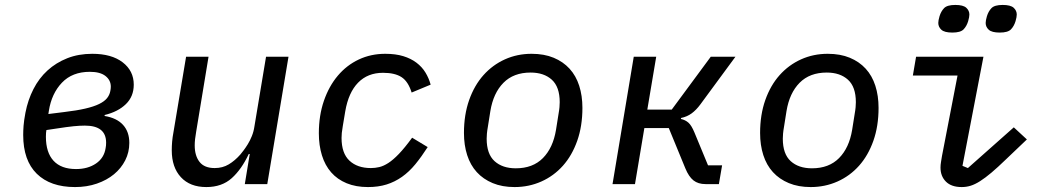

<svg xmlns="http://www.w3.org/2000/svg" viewBox="-20 -746 4240 778"><path d="M284 12Q184 12 129 -42Q74 -96 74 -199Q74 -216 75.5 -236.5Q77 -257 83 -289Q93 -341 115.5 -385Q138 -429 172.5 -460.5Q207 -492 252.5 -510Q298 -528 354 -528Q432 -528 477 -493.5Q522 -459 522 -403Q522 -355 490 -324Q458 -293 404 -280V-276Q453 -268 478.5 -240Q504 -212 504 -167Q504 -129 487.5 -96.5Q471 -64 442 -40Q413 -16 372.5 -2Q332 12 284 12ZM288 -61Q336 -61 369 -83.5Q402 -106 408 -146Q409 -151 409.5 -156.5Q410 -162 410 -168Q410 -237 324 -237Q304 -237 278.5 -234.5Q253 -232 208 -225L168 -219Q167 -214 166.5 -207Q166 -200 166 -192Q166 -128 197 -94.5Q228 -61 288 -61ZM240 -292Q291 -298 325.5 -306Q360 -314 381.5 -324.5Q403 -335 413.5 -348Q424 -361 427 -377Q428 -382 428.5 -386.5Q429 -391 429 -395Q429 -421 407.5 -438Q386 -455 344 -455Q273 -455 231 -411Q189 -367 178 -297L176 -284Z M992 -122H988Q959 -60 919 -24Q879 12 816 12Q750 12 713 -28Q676 -68 676 -137Q676 -154 677.5 -172Q679 -190 683 -211L734 -516H825L775 -213Q769 -180 769 -157Q769 -115 788.5 -90Q808 -65 850 -65Q882 -65 907 -80Q932 -95 954 -120Q959 -126 967 -136.5Q975 -147 984 -161.5Q993 -176 1000.5 -194.5Q1008 -213 1011 -234L1058 -516H1149L1063 0H972Z M1471 12Q1422 12 1384.5 -3.5Q1347 -19 1322 -47.5Q1297 -76 1284.5 -116.5Q1272 -157 1272 -206Q1272 -278 1292.5 -337.5Q1313 -397 1349 -439.5Q1385 -482 1434 -505Q1483 -528 1541 -528Q1583 -528 1614 -518.5Q1645 -509 1667.5 -492Q1690 -475 1704 -452Q1718 -429 1725 -403L1648 -371Q1634 -416 1607 -433.5Q1580 -451 1532 -451Q1470 -451 1431 -411Q1392 -371 1379 -295L1369 -235Q1366 -218 1365 -207.5Q1364 -197 1364 -187Q1364 -125 1396 -95Q1428 -65 1483 -65Q1500 -65 1517 -69Q1534 -73 1553.5 -85.5Q1573 -98 1596.5 -122.5Q1620 -147 1650 -188L1713 -150Q1688 -111 1663 -80.5Q1638 -50 1609 -29.5Q1580 -9 1546.5 1.5Q1513 12 1471 12Z M2065 12Q2015 12 1976.5 -4Q1938 -20 1912 -48.5Q1886 -77 1873 -117.5Q1860 -158 1860 -207Q1860 -281 1881 -340.5Q1902 -400 1939 -441.5Q1976 -483 2026 -505.5Q2076 -528 2134 -528Q2185 -528 2223.5 -512Q2262 -496 2288 -467.5Q2314 -439 2327 -398.5Q2340 -358 2340 -309Q2340 -235 2319 -175.5Q2298 -116 2261 -74.5Q2224 -33 2173.5 -10.5Q2123 12 2065 12ZM2070 -64Q2139 -64 2180 -105.5Q2221 -147 2233 -220L2243 -283Q2246 -300 2247 -311.5Q2248 -323 2248 -332Q2248 -394 2216 -423Q2184 -452 2130 -452Q2061 -452 2020 -410.5Q1979 -369 1967 -296L1957 -233Q1954 -216 1953 -204.5Q1952 -193 1952 -184Q1952 -122 1984 -93Q2016 -64 2070 -64Z M2548 -516H2639L2603 -302H2702L2860 -516H2960L2818 -323Q2801 -300 2782.5 -286.5Q2764 -273 2740 -268L2739 -264Q2757 -260 2769.5 -249Q2782 -238 2794 -209L2849 -76H2906L2893 0H2839Q2809 0 2790 -15Q2771 -30 2757 -64L2690 -227H2591L2553 0H2462Z M3265 12Q3215 12 3176.5 -4Q3138 -20 3112 -48.5Q3086 -77 3073 -117.5Q3060 -158 3060 -207Q3060 -281 3081 -340.5Q3102 -400 3139 -441.5Q3176 -483 3226 -505.5Q3276 -528 3334 -528Q3385 -528 3423.5 -512Q3462 -496 3488 -467.5Q3514 -439 3527 -398.5Q3540 -358 3540 -309Q3540 -235 3519 -175.5Q3498 -116 3461 -74.5Q3424 -33 3373.5 -10.5Q3323 12 3265 12ZM3270 -64Q3339 -64 3380 -105.5Q3421 -147 3433 -220L3443 -283Q3446 -300 3447 -311.5Q3448 -323 3448 -332Q3448 -394 3416 -423Q3384 -452 3330 -452Q3261 -452 3220 -410.5Q3179 -369 3167 -296L3157 -233Q3154 -216 3153 -204.5Q3152 -193 3152 -184Q3152 -122 3184 -93Q3216 -64 3270 -64Z M3877 12Q3835 12 3813 -10Q3791 -32 3791 -67Q3791 -78 3793 -89.5Q3795 -101 3797 -114L3860 -440H3679L3692 -516H3965L3880 -74L3902 -65L4088 -230L4141 -181L4056 -100Q4023 -68 3997.5 -46.5Q3972 -25 3951.5 -12Q3931 1 3913.5 6.5Q3896 12 3877 12ZM3839 -614Q3807 -614 3794.5 -625.5Q3782 -637 3782 -653Q3782 -663 3787 -680Q3793 -700 3805.5 -713Q3818 -726 3851 -726Q3883 -726 3895.5 -714.5Q3908 -703 3908 -687Q3908 -677 3903 -660Q3897 -640 3884.5 -627Q3872 -614 3839 -614ZM4031 -614Q3999 -614 3986.5 -625.5Q3974 -637 3974 -653Q3974 -663 3979 -680Q3985 -700 3997.5 -713Q4010 -726 4043 -726Q4075 -726 4087.5 -714.5Q4100 -703 4100 -687Q4100 -677 4095 -660Q4089 -640 4076.5 -627Q4064 -614 4031 -614Z"/></svg>

Font: IBM Plex Mono Text
Style: Italic
Weight: 450
Italic angle: -9°
Monospace: yes
Designer: Mike Abbink, Paul van der Laan, Pieter van Rosmalen
Foundry: Bold Monday
Version: Version 2.1